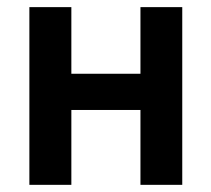

<svg xmlns="http://www.w3.org/2000/svg" viewBox="-20 -516 590 536"><path d="M372.1 0V-209H179.2V0H62V-496.1H179.2V-310.1H372.1V-496.1H488.8V0Z"/></svg>

Font: Code New Roman
Style: Bold
Weight: 700
Monospace: yes
Designer: Sam Radian
Foundry: Code New Roman
Version: Version 1.508 October 19, 2014